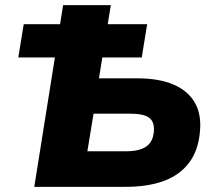

<svg xmlns="http://www.w3.org/2000/svg" viewBox="-20 -725 840 745"><path d="M113 0 193 -502H51L72 -631H213L225 -705H410L398 -631H551L530 -502H377L364 -421H514Q597 -421 653 -397Q709 -373 735.5 -327.5Q762 -282 756 -216Q750 -142 714 -94Q678 -46 616 -23Q554 0 467 0ZM319 -138H468Q521 -138 547.5 -156.5Q574 -175 577 -215Q580 -252 559 -268Q538 -284 483 -284H343Z"/></svg>

Font: Nunito Sans 9pt Black
Style: Italic
Weight: 900
Italic angle: -9°
Version: Version 3.101;gftools[0.9.27]